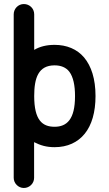

<svg xmlns="http://www.w3.org/2000/svg" viewBox="-20 -729 541 951"><path d="M47.9 151.9C47.9 179.2 70.8 202.1 98.1 202.1C125.5 202.1 148.9 180.2 148.9 151.9V-24.9C180.7 -8.8 210 0 250.5 0C314.5 0 365.2 -23.9 399.9 -66.9C434.6 -109.9 453.1 -173.3 453.1 -253.4C453.1 -338.9 432.1 -401.4 397 -443.8C361.3 -486.3 309.6 -506.8 250.5 -506.8C210.9 -506.8 177.2 -498.5 149.4 -481.9V-658.2C149.4 -687.5 126 -709 98.1 -709C69.8 -709 47.9 -685.5 47.9 -658.2ZM323.2 -374C342.8 -348.1 351.6 -306.2 351.6 -253.4C351.6 -194.3 341.3 -157.2 323.7 -133.8C305.7 -109.9 279.8 -101.1 250.5 -101.1C189.5 -101.1 149.4 -133.8 149.4 -253.4C149.4 -342.8 169.9 -405.3 250.5 -405.3C281.7 -405.3 307.1 -395 323.2 -374Z"/></svg>

Font: LOB TGL 0-17
Style: Regular
Weight: 400
Designer: Peter Wiegel + adaptations and expanded glyphset by Studio LOB
Foundry: Peter Wiegel + adaptations and expanded glyphset by Studio LOB
Version: Version 1.003;Glyphs 3.1.2 (3151)